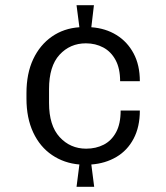

<svg xmlns="http://www.w3.org/2000/svg" viewBox="-20 -713 640 740"><path d="M275 7 286 -79Q227 -84 180.5 -115.5Q134 -147 108 -202.5Q82 -258 82 -333V-354Q82 -430 108 -485Q134 -540 180 -572Q226 -604 286 -608L275 -693H342L332 -608Q387 -604 429 -578Q471 -552 495 -507Q519 -462 519 -400H443Q443 -449 425.5 -481.5Q408 -514 378 -530Q348 -546 311 -546Q250 -546 209.5 -502Q169 -458 169 -370V-316Q169 -229 210 -184.5Q251 -140 312 -140Q350 -140 380 -155.5Q410 -171 427.5 -203.5Q445 -236 445 -287H519Q519 -224 495 -178.5Q471 -133 428.5 -108Q386 -83 332 -79L343 7Z"/></svg>

Font: Chivo Mono Light
Style: Regular
Weight: 300
Monospace: yes
Designer: Hector Gatti
Foundry: Omnibus-Type
Version: Version 1.008